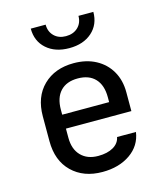

<svg xmlns="http://www.w3.org/2000/svg" viewBox="-117 -874 834 972"><g transform="rotate(-15 300.0 -387.5)"><path d="M300 10Q201 10 140.5 -49Q80 -108 80 -210V-340Q80 -442 140.5 -501Q201 -560 300 -560Q366 -560 415.5 -533.5Q465 -507 492.5 -459.5Q520 -412 520 -349V-250H177V-202Q177 -142 210 -108Q243 -74 300 -74Q348 -74 379 -92Q410 -110 416 -142H515Q505 -72 446 -31Q387 10 300 10ZM177 -349V-323H423V-349Q423 -412 391 -446Q359 -480 300 -480Q241 -480 209 -446Q177 -412 177 -349ZM300 -639Q226 -639 181 -679Q136 -719 136 -785H214Q214 -748 237.5 -725Q261 -702 299 -702Q338 -702 362 -725Q386 -748 386 -785H464Q464 -719 419 -679Q374 -639 300 -639Z"/></g></svg>

Font: JetBrains Mono NL Medium
Style: Regular
Weight: 500
Monospace: yes
Designer: Philipp Nurullin, Konstantin Bulenkov
Foundry: JetBrains
Version: Version 2.305; ttfautohint (v1.8.4.7-5d5b)